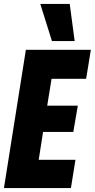

<svg xmlns="http://www.w3.org/2000/svg" viewBox="-33 -952 480 972"><path d="M-13 0 98 -700H427L403 -553H228L206 -417H361L338 -284H185L163 -143H349L326 0ZM230 -744 171 -932H320L345 -744Z"/></svg>

Font: Georama Condensed ExtraBold
Style: Italic
Weight: 800
Width: 3
Italic angle: -9°
Designer: Jean-Baptiste Levee
Foundry: Production Type
Version: Version 1.000